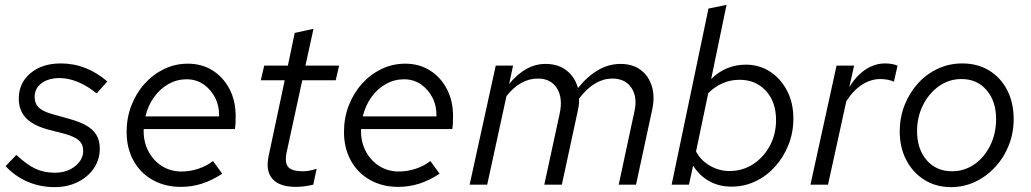

<svg xmlns="http://www.w3.org/2000/svg" viewBox="-20 -757 4227 787"><path d="M204 10Q145 10 93.5 -12Q42 -34 3 -76L47 -122Q91 -81 126 -65Q161 -49 205 -49Q254 -49 287.5 -75.5Q321 -102 321 -139Q321 -165 304.5 -180.5Q288 -196 247 -208L170 -228Q112 -245 84.5 -275.5Q57 -306 57 -353Q57 -417 105 -457Q153 -497 229 -497Q282 -497 329.5 -478.5Q377 -460 420 -423L376 -374Q340 -404 300.5 -420.5Q261 -437 225 -437Q179 -437 150.5 -416Q122 -395 122 -360Q122 -333 138 -317Q154 -301 192 -290L270 -268Q333 -250 361 -222Q389 -194 389 -148Q389 -103 365 -67.5Q341 -32 299 -11Q257 10 204 10Z M721 9Q656 9 605.5 -19.5Q555 -48 527 -99Q499 -150 499 -216Q499 -274 518.5 -324.5Q538 -375 572.5 -413.5Q607 -452 652.5 -474Q698 -496 750 -496Q807 -496 851 -468.5Q895 -441 920.5 -392.5Q946 -344 946 -281Q946 -268 945.5 -255Q945 -242 943 -228H569Q567 -180 586.5 -140.5Q606 -101 642 -77.5Q678 -54 724 -54Q759 -54 793.5 -65.5Q828 -77 853 -97L891 -45Q848 -17 807 -4Q766 9 721 9ZM576 -280H878Q879 -323 861.5 -357Q844 -391 814 -411.5Q784 -432 745 -432Q705 -432 670.5 -412.5Q636 -393 611.5 -359Q587 -325 576 -280Z M1193 9Q1126 9 1097 -23.5Q1068 -56 1081 -117L1147 -428H1049L1063 -488H1160L1188 -622L1265 -639L1232 -488H1370L1356 -428H1219L1155 -133Q1146 -91 1161 -73Q1176 -55 1222 -55Q1234 -55 1245.5 -57Q1257 -59 1278 -65L1264 0Q1247 4 1229 6.5Q1211 9 1193 9Z M1612 9Q1547 9 1496.5 -19.5Q1446 -48 1418 -99Q1390 -150 1390 -216Q1390 -274 1409.5 -324.5Q1429 -375 1463.5 -413.5Q1498 -452 1543.5 -474Q1589 -496 1641 -496Q1698 -496 1742 -468.5Q1786 -441 1811.5 -392.5Q1837 -344 1837 -281Q1837 -268 1836.5 -255Q1836 -242 1834 -228H1460Q1458 -180 1477.5 -140.5Q1497 -101 1533 -77.5Q1569 -54 1615 -54Q1650 -54 1684.5 -65.5Q1719 -77 1744 -97L1782 -45Q1739 -17 1698 -4Q1657 9 1612 9ZM1467 -280H1769Q1770 -323 1752.5 -357Q1735 -391 1705 -411.5Q1675 -432 1636 -432Q1596 -432 1561.5 -412.5Q1527 -393 1502.5 -359Q1478 -325 1467 -280Z M1905 0 2012 -488H2083L2067 -413Q2101 -454 2138 -474.5Q2175 -495 2216 -495Q2268 -495 2302.5 -468Q2337 -441 2349 -396Q2429 -495 2523 -495Q2573 -495 2606 -470.5Q2639 -446 2652 -403Q2665 -360 2653 -306L2587 0H2516L2580 -298Q2594 -358 2568.5 -396.5Q2543 -435 2490 -435Q2454 -435 2420.5 -415.5Q2387 -396 2354 -354Q2354 -343 2353 -331Q2352 -319 2349 -306L2283 0H2211L2274 -291Q2288 -355 2263 -395Q2238 -435 2185 -435Q2113 -435 2056 -363L1977 0Z M2979 8Q2927 8 2887 -14.5Q2847 -37 2821 -78L2804 0H2733L2884 -722L2958 -737L2895 -433Q2924 -462 2960 -477Q2996 -492 3037 -492Q3093 -492 3137 -463Q3181 -434 3206.5 -384.5Q3232 -335 3232 -271Q3232 -214 3212 -163.5Q3192 -113 3157.5 -74.5Q3123 -36 3077 -14Q3031 8 2979 8ZM2970 -56Q3024 -56 3067 -84Q3110 -112 3135.5 -159.5Q3161 -207 3161 -265Q3161 -339 3119.5 -384.5Q3078 -430 3011 -430Q2975 -430 2942.5 -416Q2910 -402 2883 -375L2833 -136Q2852 -100 2889.5 -78Q2927 -56 2970 -56Z M3302 0 3409 -488H3481L3461 -399Q3489 -446 3527 -471.5Q3565 -497 3608 -497Q3637 -497 3659 -488L3644 -422Q3635 -427 3619.5 -430Q3604 -433 3589 -433Q3549 -433 3513 -409.5Q3477 -386 3449 -342L3374 0Z M3878 10Q3817 10 3769.5 -19.5Q3722 -49 3695 -100.5Q3668 -152 3668 -218Q3668 -276 3688 -326.5Q3708 -377 3743 -415.5Q3778 -454 3824.5 -475.5Q3871 -497 3924 -497Q3987 -497 4034.5 -468Q4082 -439 4108.5 -387.5Q4135 -336 4135 -269Q4135 -212 4115 -161.5Q4095 -111 4059.5 -72.5Q4024 -34 3977.5 -12Q3931 10 3878 10ZM3882 -55Q3933 -55 3974 -83.5Q4015 -112 4039 -161Q4063 -210 4063 -269Q4063 -342 4024 -387.5Q3985 -433 3921 -433Q3870 -433 3829 -404Q3788 -375 3763.5 -326.5Q3739 -278 3739 -219Q3739 -146 3778.5 -100.5Q3818 -55 3882 -55Z"/></svg>

Font: Red Hat Text
Style: Italic
Weight: 300
Italic angle: -12°
Designer: Pentagram, MCKL
Foundry: Pentagram, MCKL
Version: Version 1.023